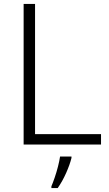

<svg xmlns="http://www.w3.org/2000/svg" viewBox="-20 -734 555 975"><path d="M100 0V-714H158V-53H493V0ZM343 68Q335 101 316 144Q297 187 273 221H241V212Q248 196 257.5 168.5Q267 141 274.5 111.5Q282 82 285 61H343Z"/></svg>

Font: Noto Sans Sinhala Light
Style: Regular
Weight: 300
Designer: Jelle Bosma - Monotype Design Team
Foundry: Monotype Imaging Inc.
Version: Version 2.006; ttfautohint (v1.8.4.7-5d5b)